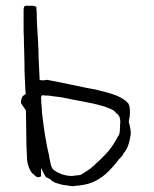

<svg xmlns="http://www.w3.org/2000/svg" viewBox="-20 -676 528 659"><path d="M52 -329C51 -323 54 -318 56 -316L69 -297V-295C69 -272 70 -249 70 -226C70 -193 71 -160 73 -127C75 -108 83 -88 93 -79H94C104 -69 109 -64 121 -71V-100L130 -81C132 -77 134 -74 137 -69C142 -66 149 -62 154 -60C155 -59 156 -57 157 -56C161 -54 164 -52 169 -49C181 -45 194 -41 207 -40H208C217 -38 225 -37 232 -37C237 -38 242 -39 250 -39C256 -40 263 -41 269 -42C308 -49 339 -72 362 -98C370 -107 378 -115 385 -125V-126C392 -133 399 -140 404 -148V-150C418 -164 424 -186 428 -211C431 -225 425 -247 422 -257V-259C424 -269 426 -280 426 -289C426 -302 425 -312 421 -320C408 -336 386 -347 360 -355L315 -367C256 -378 201 -391 142 -402C138 -401 131 -401 128 -400H126L125 -401H116V-406C115 -438 112 -470 112 -505C111 -513 111 -520 111 -528C109 -562 106 -598 106 -632C105 -642 105 -647 105 -652C105 -652 103 -654 95 -656H67C63 -656 61 -650 61 -640V-583C61 -572 61 -560 62 -547C62 -533 62 -518 63 -503C63 -488 64 -473 64 -458C64 -443 64 -427 65 -412C65 -407 66 -399 66 -392C66 -380 67 -368 68 -356V-353C60 -349 54 -344 52 -329ZM121 -342V-343L124 -349H127C131 -349 135 -348 137 -348H143C148 -348 153 -347 159 -346C174 -344 190 -343 206 -339L236 -333C278 -325 322 -318 358 -303L370 -297L380 -287C390 -280 393 -270 393 -255L392 -248V-239C392 -233 391 -229 391 -225C391 -219 389 -215 387 -210H386C376 -191 365 -172 351 -156C335 -138 317 -121 299 -105C287 -93 272 -86 259 -77L258 -76H256C256 -76 255 -75 252 -75C249 -75 248 -74 242 -74C238 -73 232 -73 228 -72H227C201 -72 178 -82 163 -94C153 -104 153 -123 149 -136V-139C137 -190 131 -231 124 -290V-291C124 -300 123 -309 122 -319C122 -327 121 -335 121 -342ZM299 -105H300ZM315 -362Z"/></svg>

Font: Scribbler
Style: Lt
Weight: 300
Designer: Mew Too
Foundry: Cannot Into Space Fonts
Version: Version 1.001